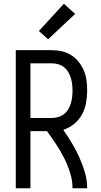

<svg xmlns="http://www.w3.org/2000/svg" viewBox="-20 -1002 540 1022"><path d="M64 0V-735H256Q283 -735 309.5 -729Q336 -723 359 -708.5Q382 -694 399 -672.5Q416 -651 426.5 -626Q437 -601 440.5 -574Q444 -547 444 -520Q444 -487 438 -454Q432 -421 416 -392Q400 -363 374 -342Q348 -321 317 -311Q341 -276 363 -239.5Q385 -203 402.5 -164Q420 -125 432 -84Q444 -43 444 0H366Q366 -42 353 -83Q340 -124 321 -161.5Q302 -199 278.5 -234.5Q255 -270 230 -304H142V0ZM142 -374H256Q273 -374 290 -379Q307 -384 320.5 -394.5Q334 -405 343 -420Q352 -435 357 -451.5Q362 -468 364 -485Q366 -502 366 -520Q366 -537 364 -554Q362 -571 357 -587.5Q352 -604 343 -619Q334 -634 320.5 -644.5Q307 -655 290 -660Q273 -665 256 -665H142ZM236 -793 187 -837 320 -982 380 -928Z"/></svg>

Font: Zed Sans
Style: Regular
Weight: 400
Designer: Belleve Invis
Foundry: Belleve Invis
Version: Version 1.0.0; ttfautohint (v1.8.4)